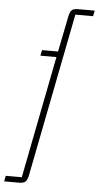

<svg xmlns="http://www.w3.org/2000/svg" viewBox="-128 -777 522 1014"><g transform="rotate(5 133.0 -270.0)"><path d="M61 161Q56 183 46 191.5Q36 200 13 200H-66L-60 170H25L152 -478H67L73 -508H158L196 -698Q201 -722 210.5 -731Q220 -740 244 -740H332L326 -710H232Z"/></g></svg>

Font: IBM Plex Sans Cond ExtLt
Style: Italic
Weight: 200
Width: 3
Italic angle: -11°
Designer: Mike Abbink, Paul van der Laan, Pieter van Rosmalen
Foundry: Bold Monday
Version: Version 1.3